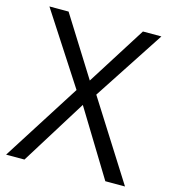

<svg xmlns="http://www.w3.org/2000/svg" viewBox="-107 -801 791 888"><g transform="rotate(15 288.5 -357.0)"><path d="M573.2 0H479L287.1 -314L91.8 0H3.9L241.2 -373L20 -713.9H111.8L289.1 -431.2L467.8 -713.9H556.2L335 -376Z"/></g></svg>

Font: OpenSans-Regular
Style: Regular
Weight: 400
Foundry: Ascender Corporation
Version: Version 1.10